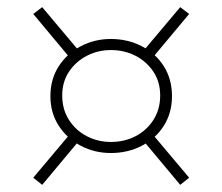

<svg xmlns="http://www.w3.org/2000/svg" viewBox="-20 -595 622 537"><path d="M290 -167Q245 -167 206.5 -187Q168 -207 144.5 -243Q121 -279 121 -326Q121 -374 144.5 -410Q168 -446 206.5 -466Q245 -486 290 -486Q337 -486 376 -466Q415 -446 438 -410Q461 -374 461 -326Q461 -279 438 -243Q415 -207 376 -187Q337 -167 290 -167ZM98 -78 73 -98 179 -224 204 -205ZM484 -78 378 -205 403 -224 509 -98ZM179 -429 73 -556 98 -575 204 -449ZM403 -429 378 -449 484 -575 509 -556ZM290 -198Q328 -198 359 -214Q390 -230 409 -259.5Q428 -289 428 -328Q428 -366 409 -394.5Q390 -423 359 -439Q328 -455 290 -455Q254 -455 223 -439Q192 -423 173 -394.5Q154 -366 154 -328Q154 -289 173 -259.5Q192 -230 223 -214Q254 -198 290 -198Z"/></svg>

Font: BioRhyme ExtraBold ExtraLight
Style: Regular
Weight: 250
Version: Version 1.600;gftools[0.9.33]